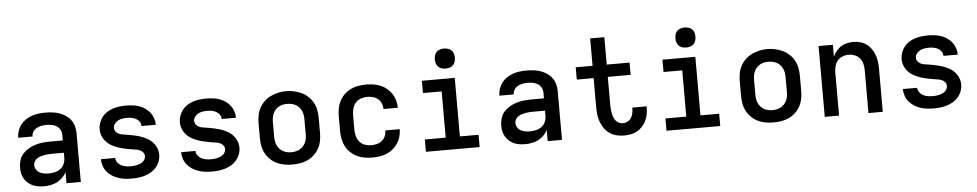

<svg xmlns="http://www.w3.org/2000/svg" viewBox="-41 -1089 7282 1431"><g transform="rotate(-5 3600.0 -373.5)"><path d="M243 8Q222 8 200.5 5Q179 2 159 -6.5Q139 -15 122.5 -29.5Q106 -44 95 -62.5Q84 -81 79.5 -102Q75 -123 75 -145Q75 -173 83.5 -201Q92 -229 111.5 -250Q131 -271 156 -285Q181 -299 208.5 -307Q236 -315 264.5 -317.5Q293 -320 322 -320H410V-365Q410 -384 400 -401.5Q390 -419 373.5 -429Q357 -439 337.5 -442.5Q318 -446 299 -446Q280 -446 261 -442.5Q242 -439 225.5 -430Q209 -421 198.5 -404.5Q188 -388 188 -369Q188 -369 188 -369Q188 -369 188 -369Q188 -369 188 -369Q188 -369 188 -369H81Q81 -369 81 -369.5Q81 -370 81 -370Q81 -396 89.5 -421Q98 -446 113.5 -466Q129 -486 151 -500.5Q173 -515 197 -523.5Q221 -532 247 -535Q273 -538 299 -538Q325 -538 351 -535Q377 -532 402 -523.5Q427 -515 449.5 -500Q472 -485 487.5 -464Q503 -443 510 -417Q517 -391 517 -365V0H410V-84Q399 -61 381 -43Q363 -25 340.5 -13.5Q318 -2 293 3Q268 8 243 8ZM285 -84Q308 -84 331 -89.5Q354 -95 372.5 -108.5Q391 -122 400.5 -144Q410 -166 410 -189V-228H322Q307 -228 292.5 -227Q278 -226 263.5 -223.5Q249 -221 235 -216.5Q221 -212 209 -204Q197 -196 189.5 -183.5Q182 -171 182 -156Q182 -138 191.5 -122.5Q201 -107 216.5 -98.5Q232 -90 249.5 -87Q267 -84 285 -84Z M898 8Q873 8 847.5 5Q822 2 798 -6Q774 -14 752 -28Q730 -42 714 -61.5Q698 -81 689.5 -105.5Q681 -130 681 -156H788Q788 -138 799.5 -122.5Q811 -107 827 -98.5Q843 -90 861.5 -87Q880 -84 898 -84Q910 -84 922 -85Q934 -86 946 -89Q958 -92 969 -96.5Q980 -101 989.5 -109Q999 -117 1004.5 -128Q1010 -139 1010 -151Q1010 -166 1000 -178.5Q990 -191 975.5 -197Q961 -203 946 -205Q931 -207 915.5 -209.5Q900 -212 885 -215Q870 -218 855 -221.5Q840 -225 825 -229.5Q810 -234 796 -240Q782 -246 768.5 -253.5Q755 -261 743 -271Q731 -281 721.5 -293Q712 -305 705 -319Q698 -333 694.5 -348Q691 -363 691 -379Q691 -403 699.5 -427Q708 -451 723 -470.5Q738 -490 759.5 -503.5Q781 -517 804.5 -524.5Q828 -532 852.5 -535Q877 -538 902 -538Q926 -538 951 -535Q976 -532 999.5 -524Q1023 -516 1043.5 -502Q1064 -488 1079.5 -468.5Q1095 -449 1103 -425Q1111 -401 1111 -376H1004Q1004 -394 994 -408.5Q984 -423 968.5 -431.5Q953 -440 936 -443Q919 -446 902 -446Q885 -446 867.5 -443.5Q850 -441 835 -433Q820 -425 809 -411Q798 -397 798 -380Q798 -364 808 -351.5Q818 -339 832 -333Q846 -327 861.5 -325Q877 -323 892 -320.5Q907 -318 922.5 -315Q938 -312 953 -308.5Q968 -305 983 -300.5Q998 -296 1012 -290Q1026 -284 1039.5 -276.5Q1053 -269 1065 -259Q1077 -249 1086.5 -237Q1096 -225 1103 -211Q1110 -197 1113.5 -182Q1117 -167 1117 -152Q1117 -126 1108 -102Q1099 -78 1082.5 -58.5Q1066 -39 1044 -26Q1022 -13 998 -5.5Q974 2 949 5Q924 8 898 8Z M1498 8Q1473 8 1447.5 5Q1422 2 1398 -6Q1374 -14 1352 -28Q1330 -42 1314 -61.5Q1298 -81 1289.5 -105.5Q1281 -130 1281 -156H1388Q1388 -138 1399.5 -122.5Q1411 -107 1427 -98.5Q1443 -90 1461.5 -87Q1480 -84 1498 -84Q1510 -84 1522 -85Q1534 -86 1546 -89Q1558 -92 1569 -96.5Q1580 -101 1589.5 -109Q1599 -117 1604.5 -128Q1610 -139 1610 -151Q1610 -166 1600 -178.5Q1590 -191 1575.5 -197Q1561 -203 1546 -205Q1531 -207 1515.5 -209.5Q1500 -212 1485 -215Q1470 -218 1455 -221.5Q1440 -225 1425 -229.5Q1410 -234 1396 -240Q1382 -246 1368.5 -253.5Q1355 -261 1343 -271Q1331 -281 1321.5 -293Q1312 -305 1305 -319Q1298 -333 1294.5 -348Q1291 -363 1291 -379Q1291 -403 1299.5 -427Q1308 -451 1323 -470.5Q1338 -490 1359.5 -503.5Q1381 -517 1404.5 -524.5Q1428 -532 1452.5 -535Q1477 -538 1502 -538Q1526 -538 1551 -535Q1576 -532 1599.5 -524Q1623 -516 1643.5 -502Q1664 -488 1679.5 -468.5Q1695 -449 1703 -425Q1711 -401 1711 -376H1604Q1604 -394 1594 -408.5Q1584 -423 1568.5 -431.5Q1553 -440 1536 -443Q1519 -446 1502 -446Q1485 -446 1467.5 -443.5Q1450 -441 1435 -433Q1420 -425 1409 -411Q1398 -397 1398 -380Q1398 -364 1408 -351.5Q1418 -339 1432 -333Q1446 -327 1461.5 -325Q1477 -323 1492 -320.5Q1507 -318 1522.5 -315Q1538 -312 1553 -308.5Q1568 -305 1583 -300.5Q1598 -296 1612 -290Q1626 -284 1639.5 -276.5Q1653 -269 1665 -259Q1677 -249 1686.5 -237Q1696 -225 1703 -211Q1710 -197 1713.5 -182Q1717 -167 1717 -152Q1717 -126 1708 -102Q1699 -78 1682.5 -58.5Q1666 -39 1644 -26Q1622 -13 1598 -5.5Q1574 2 1549 5Q1524 8 1498 8Z M2100 8Q2070 8 2040.5 3Q2011 -2 1984.5 -14.5Q1958 -27 1936 -48Q1914 -69 1900 -95Q1886 -121 1880.5 -150.5Q1875 -180 1875 -210V-320Q1875 -350 1880.5 -379.5Q1886 -409 1900 -435Q1914 -461 1936 -482Q1958 -503 1985 -515.5Q2012 -528 2041 -534.5Q2070 -541 2100 -541Q2130 -541 2159 -534.5Q2188 -528 2215 -515.5Q2242 -503 2264 -482Q2286 -461 2300 -435Q2314 -409 2319.5 -379.5Q2325 -350 2325 -320V-210Q2325 -180 2319.5 -150.5Q2314 -121 2300 -95Q2286 -69 2264 -48Q2242 -27 2215.5 -14.5Q2189 -2 2159.5 3Q2130 8 2100 8ZM2100 -84Q2116 -84 2132.5 -87.5Q2149 -91 2163 -99Q2177 -107 2188 -119Q2199 -131 2206 -146Q2213 -161 2215.5 -177.5Q2218 -194 2218 -210V-320Q2218 -336 2215.5 -352.5Q2213 -369 2206 -384Q2199 -399 2188 -411.5Q2177 -424 2162.5 -431.5Q2148 -439 2131.5 -442.5Q2115 -446 2098 -446Q2082 -446 2066 -442.5Q2050 -439 2036 -431Q2022 -423 2011 -410.5Q2000 -398 1993.5 -383Q1987 -368 1984.5 -352Q1982 -336 1982 -320V-210Q1982 -194 1984.5 -177.5Q1987 -161 1994 -146Q2001 -131 2012 -119Q2023 -107 2037 -99Q2051 -91 2067.5 -87.5Q2084 -84 2100 -84Z M2698 8Q2668 8 2638.5 3Q2609 -2 2582.5 -15Q2556 -28 2534.5 -48.5Q2513 -69 2499.5 -95.5Q2486 -122 2480.5 -151Q2475 -180 2475 -210V-320Q2475 -350 2480.5 -379Q2486 -408 2499.5 -434.5Q2513 -461 2534.5 -481.5Q2556 -502 2582.5 -515Q2609 -528 2638.5 -533Q2668 -538 2698 -538Q2725 -538 2752.5 -534Q2780 -530 2805.5 -519.5Q2831 -509 2852.5 -491Q2874 -473 2889 -450Q2904 -427 2911.5 -400Q2919 -373 2919 -345Q2919 -345 2919 -345Q2919 -345 2919 -345H2812Q2812 -345 2812 -345Q2812 -345 2812 -345Q2812 -367 2803.5 -387Q2795 -407 2778.5 -421Q2762 -435 2740.5 -440.5Q2719 -446 2698 -446Q2673 -446 2649.5 -437.5Q2626 -429 2610.5 -410.5Q2595 -392 2588.5 -368Q2582 -344 2582 -320V-210Q2582 -186 2588.5 -162Q2595 -138 2610.5 -119.5Q2626 -101 2649.5 -92.5Q2673 -84 2698 -84Q2719 -84 2740.5 -89.5Q2762 -95 2778.5 -109Q2795 -123 2803.5 -143Q2812 -163 2812 -185Q2812 -185 2812 -185Q2812 -185 2812 -185H2919Q2919 -185 2919 -185Q2919 -185 2919 -185Q2919 -157 2911.5 -130Q2904 -103 2889 -80Q2874 -57 2852.5 -39Q2831 -21 2805.5 -10.5Q2780 0 2752.5 4Q2725 8 2698 8Z M3099 0V-92H3255V-438H3115V-530H3361V-92H3501V0ZM3300 -605Q3285 -605 3270 -609.5Q3255 -614 3244.5 -624.5Q3234 -635 3229.5 -650Q3225 -665 3225 -680Q3225 -695 3229.5 -710Q3234 -725 3244.5 -735.5Q3255 -746 3270 -750.5Q3285 -755 3300 -755Q3315 -755 3330 -750.5Q3345 -746 3355.5 -735.5Q3366 -725 3370.5 -710Q3375 -695 3375 -680Q3375 -665 3370.5 -650Q3366 -635 3355.5 -624.5Q3345 -614 3330 -609.5Q3315 -605 3300 -605Z M3843 8Q3822 8 3800.5 5Q3779 2 3759 -6.5Q3739 -15 3722.5 -29.5Q3706 -44 3695 -62.5Q3684 -81 3679.5 -102Q3675 -123 3675 -145Q3675 -173 3683.5 -201Q3692 -229 3711.5 -250Q3731 -271 3756 -285Q3781 -299 3808.5 -307Q3836 -315 3864.5 -317.5Q3893 -320 3922 -320H4010V-365Q4010 -384 4000 -401.5Q3990 -419 3973.5 -429Q3957 -439 3937.5 -442.5Q3918 -446 3899 -446Q3880 -446 3861 -442.5Q3842 -439 3825.5 -430Q3809 -421 3798.5 -404.5Q3788 -388 3788 -369Q3788 -369 3788 -369Q3788 -369 3788 -369Q3788 -369 3788 -369Q3788 -369 3788 -369H3681Q3681 -369 3681 -369.5Q3681 -370 3681 -370Q3681 -396 3689.5 -421Q3698 -446 3713.5 -466Q3729 -486 3751 -500.5Q3773 -515 3797 -523.5Q3821 -532 3847 -535Q3873 -538 3899 -538Q3925 -538 3951 -535Q3977 -532 4002 -523.5Q4027 -515 4049.5 -500Q4072 -485 4087.5 -464Q4103 -443 4110 -417Q4117 -391 4117 -365V0H4010V-84Q3999 -61 3981 -43Q3963 -25 3940.5 -13.5Q3918 -2 3893 3Q3868 8 3843 8ZM3885 -84Q3908 -84 3931 -89.5Q3954 -95 3972.5 -108.5Q3991 -122 4000.5 -144Q4010 -166 4010 -189V-228H3922Q3907 -228 3892.5 -227Q3878 -226 3863.5 -223.5Q3849 -221 3835 -216.5Q3821 -212 3809 -204Q3797 -196 3789.5 -183.5Q3782 -171 3782 -156Q3782 -138 3791.5 -122.5Q3801 -107 3816.5 -98.5Q3832 -90 3849.5 -87Q3867 -84 3885 -84Z M4580 8Q4552 8 4524 1Q4496 -6 4473 -22Q4450 -38 4433.5 -62Q4417 -86 4407.5 -112.5Q4398 -139 4395 -167.5Q4392 -196 4392 -224V-438H4266V-530H4392V-735H4498V-530H4669V-438H4498V-224Q4498 -209 4499.5 -194Q4501 -179 4504 -164Q4507 -149 4512.5 -135Q4518 -121 4527.5 -109Q4537 -97 4551 -90.5Q4565 -84 4580 -84Q4599 -84 4616 -93Q4633 -102 4642.5 -117.5Q4652 -133 4656 -151.5Q4660 -170 4660 -188Q4660 -190 4660 -191Q4660 -192 4660 -194H4767Q4767 -191 4767 -188.5Q4767 -186 4767 -183Q4767 -158 4762 -133Q4757 -108 4746 -85.5Q4735 -63 4717.5 -44Q4700 -25 4678 -13Q4656 -1 4631 3.5Q4606 8 4580 8Z M4899 0V-92H5055V-438H4915V-530H5161V-92H5301V0ZM5100 -605Q5085 -605 5070 -609.5Q5055 -614 5044.5 -624.5Q5034 -635 5029.5 -650Q5025 -665 5025 -680Q5025 -695 5029.5 -710Q5034 -725 5044.5 -735.5Q5055 -746 5070 -750.5Q5085 -755 5100 -755Q5115 -755 5130 -750.5Q5145 -746 5155.5 -735.5Q5166 -725 5170.5 -710Q5175 -695 5175 -680Q5175 -665 5170.5 -650Q5166 -635 5155.5 -624.5Q5145 -614 5130 -609.5Q5115 -605 5100 -605Z M5700 8Q5670 8 5640.5 3Q5611 -2 5584.5 -14.5Q5558 -27 5536 -48Q5514 -69 5500 -95Q5486 -121 5480.5 -150.5Q5475 -180 5475 -210V-320Q5475 -350 5480.5 -379.5Q5486 -409 5500 -435Q5514 -461 5536 -482Q5558 -503 5585 -515.5Q5612 -528 5641 -534.5Q5670 -541 5700 -541Q5730 -541 5759 -534.5Q5788 -528 5815 -515.5Q5842 -503 5864 -482Q5886 -461 5900 -435Q5914 -409 5919.5 -379.5Q5925 -350 5925 -320V-210Q5925 -180 5919.5 -150.5Q5914 -121 5900 -95Q5886 -69 5864 -48Q5842 -27 5815.5 -14.5Q5789 -2 5759.5 3Q5730 8 5700 8ZM5700 -84Q5716 -84 5732.5 -87.5Q5749 -91 5763 -99Q5777 -107 5788 -119Q5799 -131 5806 -146Q5813 -161 5815.5 -177.5Q5818 -194 5818 -210V-320Q5818 -336 5815.5 -352.5Q5813 -369 5806 -384Q5799 -399 5788 -411.5Q5777 -424 5762.5 -431.5Q5748 -439 5731.5 -442.5Q5715 -446 5698 -446Q5682 -446 5666 -442.5Q5650 -439 5636 -431Q5622 -423 5611 -410.5Q5600 -398 5593.5 -383Q5587 -368 5584.5 -352Q5582 -336 5582 -320V-210Q5582 -194 5584.5 -177.5Q5587 -161 5594 -146Q5601 -131 5612 -119Q5623 -107 5637 -99Q5651 -91 5667.5 -87.5Q5684 -84 5700 -84Z M6083 0V-530H6190V-441Q6200 -463 6215 -482Q6230 -501 6250.5 -514Q6271 -527 6295 -532.5Q6319 -538 6343 -538Q6369 -538 6395 -531Q6421 -524 6442 -508.5Q6463 -493 6478 -471Q6493 -449 6502 -424Q6511 -399 6514 -372.5Q6517 -346 6517 -320V0H6410V-320Q6410 -344 6404.5 -367.5Q6399 -391 6384 -409.5Q6369 -428 6346.5 -437Q6324 -446 6300 -446Q6276 -446 6253.5 -437Q6231 -428 6216 -409.5Q6201 -391 6195.5 -367.5Q6190 -344 6190 -320V0Z M6898 8Q6873 8 6847.5 5Q6822 2 6798 -6Q6774 -14 6752 -28Q6730 -42 6714 -61.5Q6698 -81 6689.5 -105.5Q6681 -130 6681 -156H6788Q6788 -138 6799.5 -122.5Q6811 -107 6827 -98.5Q6843 -90 6861.5 -87Q6880 -84 6898 -84Q6910 -84 6922 -85Q6934 -86 6946 -89Q6958 -92 6969 -96.5Q6980 -101 6989.5 -109Q6999 -117 7004.5 -128Q7010 -139 7010 -151Q7010 -166 7000 -178.5Q6990 -191 6975.5 -197Q6961 -203 6946 -205Q6931 -207 6915.5 -209.5Q6900 -212 6885 -215Q6870 -218 6855 -221.5Q6840 -225 6825 -229.5Q6810 -234 6796 -240Q6782 -246 6768.5 -253.5Q6755 -261 6743 -271Q6731 -281 6721.5 -293Q6712 -305 6705 -319Q6698 -333 6694.5 -348Q6691 -363 6691 -379Q6691 -403 6699.5 -427Q6708 -451 6723 -470.5Q6738 -490 6759.5 -503.5Q6781 -517 6804.5 -524.5Q6828 -532 6852.5 -535Q6877 -538 6902 -538Q6926 -538 6951 -535Q6976 -532 6999.5 -524Q7023 -516 7043.5 -502Q7064 -488 7079.5 -468.5Q7095 -449 7103 -425Q7111 -401 7111 -376H7004Q7004 -394 6994 -408.5Q6984 -423 6968.5 -431.5Q6953 -440 6936 -443Q6919 -446 6902 -446Q6885 -446 6867.5 -443.5Q6850 -441 6835 -433Q6820 -425 6809 -411Q6798 -397 6798 -380Q6798 -364 6808 -351.5Q6818 -339 6832 -333Q6846 -327 6861.5 -325Q6877 -323 6892 -320.5Q6907 -318 6922.5 -315Q6938 -312 6953 -308.5Q6968 -305 6983 -300.5Q6998 -296 7012 -290Q7026 -284 7039.5 -276.5Q7053 -269 7065 -259Q7077 -249 7086.5 -237Q7096 -225 7103 -211Q7110 -197 7113.5 -182Q7117 -167 7117 -152Q7117 -126 7108 -102Q7099 -78 7082.5 -58.5Q7066 -39 7044 -26Q7022 -13 6998 -5.5Q6974 2 6949 5Q6924 8 6898 8Z"/></g></svg>

Font: Iosevka Curly SmBdEx
Style: Regular
Weight: 600
Width: 7
Monospace: yes
Designer: Belleve Invis
Foundry: Belleve Invis
Version: Version 11.1.0; ttfautohint (v1.8.3)